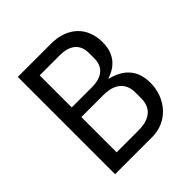

<svg xmlns="http://www.w3.org/2000/svg" viewBox="-187 -836 974 974"><g transform="rotate(-45 300.0 -349.0)"><path d="M88 0H355C463 0 543 -88 543 -201C543 -298 487 -346 408 -365V-368C472 -388 517 -434 517 -518C517 -627 445 -698 325 -698H88ZM172 -73V-326H330C407 -326 454 -291 454 -220V-179C454 -107 407 -73 330 -73ZM172 -395V-625H316C387 -625 429 -593 429 -529V-490C429 -426 387 -395 316 -395Z"/></g></svg>

Font: IBM Mono
Style: Regular
Weight: 400
Monospace: yes
Designer: Mike Abbink, Paul van der Laan, Pieter van Rosmalen
Foundry: Bold Monday
Version: Version 2.3